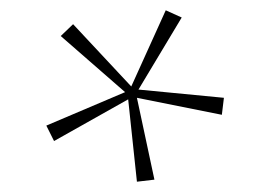

<svg xmlns="http://www.w3.org/2000/svg" viewBox="-20 -741 525 373"><path d="M246 -388 229 -548 85 -467 70 -497 223 -562 98 -671 122 -694 235 -573 302 -721 333 -707 249 -567 415 -551 411 -518 246 -551 280 -392Z"/></svg>

Font: Outfit Thin Thin
Style: Regular
Weight: 250
Version: Version 1.100;gftools[0.9.27]